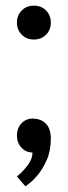

<svg xmlns="http://www.w3.org/2000/svg" viewBox="-20 -530 240 680"><path d="M40 -450Q40 -476 57 -493Q74 -510 100 -510Q126 -510 143 -493Q160 -476 160 -450Q160 -424 143 -407Q126 -390 100 -390Q74 -390 57 -407Q40 -424 40 -450ZM40 -50Q40 -76 56 -93Q72 -110 95 -110Q125 -110 142.5 -92Q160 -74 160 -40Q160 4 146 35.5Q132 67 115 88Q95 113 70 130L40 95Q55 83 67 69Q78 57 86.5 42Q95 27 95 10Q72 10 56 -7Q40 -24 40 -50Z"/></svg>

Font: Scada
Style: Regular
Weight: 400
Designer: Jovanny Lemonad
Foundry: Jovanny Lemonad
Version: Version 3.005; ttfautohint (v0.91) -l 8 -r 50 -G 200 -x 0 -w